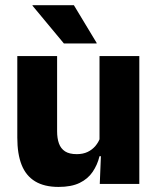

<svg xmlns="http://www.w3.org/2000/svg" viewBox="-20 -707 606 738"><path d="M199.5 -491.5V-202.5Q199.5 -175.5 206.5 -155.8Q213.5 -136 230 -125.2Q246.5 -114.5 275 -114.5Q299 -114.5 316.8 -123Q334.5 -131.5 346.8 -146Q359 -160.5 365 -178L388.5 -106.5H362.5Q354.5 -73.5 336.2 -46.5Q318 -19.5 286.2 -4Q254.5 11.5 205 11.5Q150.5 11.5 115.2 -9.8Q80 -31 63.2 -73Q46.5 -115 46.5 -178V-491.5ZM515.5 -491.5V0H363.5L368.5 -123L362.5 -137V-491.5ZM264 -687 351.5 -542V-540H225.5L105 -685V-687Z"/></svg>

Font: Anek Bangla Medium
Style: Bold
Weight: 700
Version: Version 1.003